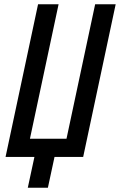

<svg xmlns="http://www.w3.org/2000/svg" viewBox="-20 -734 561 898"><path d="M110 144 141 0H6L158 -714H254L120 -85H291L425 -714H521L369 0H235L204 144Z"/></svg>

Font: Noto Sans ExtraCondensed Medium
Style: Italic
Weight: 500
Width: 2
Italic angle: -12°
Designer: Monotype Design Team
Foundry: Monotype Imaging Inc.
Version: Version 2.013; ttfautohint (v1.8.4.7-5d5b)